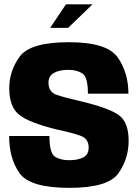

<svg xmlns="http://www.w3.org/2000/svg" viewBox="-20 -880 658 903"><path d="M216 -749H300.5L415 -859.5H290ZM306.5 3.5Q488.5 3.5 536.8 -65Q585 -133.5 585 -217.5Q585 -303.5 540.8 -337.2Q496.5 -371 361 -403.5Q287 -420.5 247.5 -433.5Q208 -446.5 208 -491.5Q208 -523 233.8 -537.2Q259.5 -551.5 302 -551.5Q340.5 -551.5 367 -535Q393.5 -518.5 393.5 -439.5H584Q584 -537.5 534 -609.5Q484 -681.5 304 -681.5Q122.5 -681.5 73 -614.2Q23.5 -547 23.5 -465Q23.5 -379 69 -341.2Q114.5 -303.5 247 -271Q320.5 -255.5 358.8 -241.5Q397 -227.5 397 -187Q397 -152.5 371.5 -139.5Q346 -126.5 305 -126.5Q264.5 -126.5 238.5 -143Q212.5 -159.5 212.5 -240.5H23Q23 -134.5 72 -65.5Q121 3.5 306.5 3.5Z"/></svg>

Font: Anybody SemiCondensed ExtraBold
Style: Regular
Weight: 800
Width: 4
Version: Version 1.113;gftools[0.9.25]